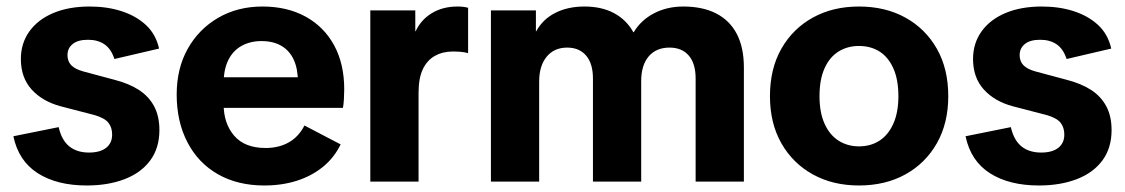

<svg xmlns="http://www.w3.org/2000/svg" viewBox="-20 -557 3451 589"><path d="M246 12Q155 12 96 -25.5Q37 -63 21 -139L160 -167Q169 -127 192.5 -108Q216 -89 253 -89Q287 -89 305.5 -103.5Q324 -118 324 -144Q324 -166 312.5 -180.5Q301 -195 270 -204L166 -231Q110 -246 77 -282.5Q44 -319 44 -376Q44 -424 70 -460.5Q96 -497 143.5 -517Q191 -537 255 -537Q309 -537 353.5 -522.5Q398 -508 428 -480Q458 -452 468 -408L331 -376Q321 -407 300.5 -421Q280 -435 250 -435Q219 -435 203 -422Q187 -409 187 -388Q187 -369 198.5 -357Q210 -345 235 -338L332 -312Q375 -301 405.5 -281.5Q436 -262 452.5 -231.5Q469 -201 469 -158Q469 -103 441 -65Q413 -27 362.5 -7.5Q312 12 246 12Z M791 12Q709 12 648.5 -22.5Q588 -57 555 -120.5Q522 -184 522 -267Q522 -347 556 -407.5Q590 -468 649.5 -502.5Q709 -537 785 -537Q861 -537 917.5 -506Q974 -475 1005 -418Q1036 -361 1036 -283Q1036 -269 1035 -252.5Q1034 -236 1032 -226H592V-320H937L894 -305Q894 -346 881 -374Q868 -402 843 -416.5Q818 -431 782 -431Q748 -431 721.5 -416.5Q695 -402 680.5 -373Q666 -344 666 -301V-238Q666 -178 698.5 -140.5Q731 -103 795 -103Q835 -103 865.5 -120Q896 -137 914 -172L1025 -114Q1005 -73 970.5 -45Q936 -17 890.5 -2.5Q845 12 791 12Z M1116 0V-525H1254V-461H1255Q1271 -496 1304.5 -516.5Q1338 -537 1384 -537Q1393 -537 1401.5 -536Q1410 -535 1416 -533V-394Q1405 -397 1393.5 -398Q1382 -399 1369 -399Q1338 -399 1314 -385.5Q1290 -372 1277 -344.5Q1264 -317 1264 -272V0Z M1486 0V-525H1624V-461H1625Q1645 -498 1683.5 -517.5Q1722 -537 1773 -537Q1826 -537 1864 -516.5Q1902 -496 1923 -458H1924Q1946 -495 1986 -516Q2026 -537 2076 -537Q2136 -537 2177.5 -515.5Q2219 -494 2240.5 -452.5Q2262 -411 2262 -350V0H2114V-316Q2114 -362 2093 -386.5Q2072 -411 2034 -411Q1993 -411 1970 -384Q1947 -357 1947 -308V0H1799V-316Q1799 -362 1778 -386.5Q1757 -411 1720 -411Q1680 -411 1657 -383Q1634 -355 1634 -307V0Z M2615 12Q2535 12 2473.5 -22Q2412 -56 2377 -117.5Q2342 -179 2342 -262Q2342 -346 2377 -407.5Q2412 -469 2473.5 -503Q2535 -537 2615 -537Q2696 -537 2757.5 -503Q2819 -469 2854 -407.5Q2889 -346 2889 -262Q2889 -179 2854 -117.5Q2819 -56 2757.5 -22Q2696 12 2615 12ZM2615 -108Q2651 -108 2678 -125.5Q2705 -143 2720.5 -177.5Q2736 -212 2736 -262Q2736 -313 2720.5 -347.5Q2705 -382 2678 -399Q2651 -416 2615 -416Q2580 -416 2552.5 -399Q2525 -382 2509.5 -347.5Q2494 -313 2494 -262Q2494 -212 2509.5 -177.5Q2525 -143 2552.5 -125.5Q2580 -108 2615 -108Z M3167 12Q3076 12 3017 -25.5Q2958 -63 2942 -139L3081 -167Q3090 -127 3113.5 -108Q3137 -89 3174 -89Q3208 -89 3226.5 -103.5Q3245 -118 3245 -144Q3245 -166 3233.5 -180.5Q3222 -195 3191 -204L3087 -231Q3031 -246 2998 -282.5Q2965 -319 2965 -376Q2965 -424 2991 -460.5Q3017 -497 3064.5 -517Q3112 -537 3176 -537Q3230 -537 3274.5 -522.5Q3319 -508 3349 -480Q3379 -452 3389 -408L3252 -376Q3242 -407 3221.5 -421Q3201 -435 3171 -435Q3140 -435 3124 -422Q3108 -409 3108 -388Q3108 -369 3119.5 -357Q3131 -345 3156 -338L3253 -312Q3296 -301 3326.5 -281.5Q3357 -262 3373.5 -231.5Q3390 -201 3390 -158Q3390 -103 3362 -65Q3334 -27 3283.5 -7.5Q3233 12 3167 12Z"/></svg>

Font: TikTok Sans 24pt
Style: Bold
Weight: 700
Version: Version 4.000